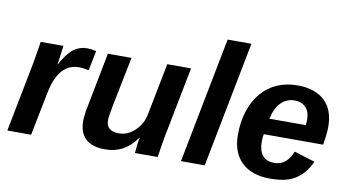

<svg xmlns="http://www.w3.org/2000/svg" viewBox="-73 -902 1980 1089"><g transform="rotate(10 917.0 -357.5)"><path d="M412 -417Q380 -424 356 -424Q238 -424 204 -251L154 0H17L96 -405Q101 -434 106 -465Q111 -496 116 -528H247L236 -444L232 -420H234Q270 -486 304.5 -512Q339 -538 384 -538Q408 -538 435 -531Z M639 -528 581 -238Q569 -178 569 -157Q569 -94 643 -94Q692 -94 734 -133Q777 -174 787 -232L845 -528H982L901 -113Q894 -75 883 0H752Q752 -2 753 -12Q754 -22 756 -41Q758 -60 760 -72Q762 -84 764 -90H762Q725 -38 681 -14.5Q637 9 580 9Q505 9 468 -26.5Q431 -62 431 -129Q431 -135 432 -146Q433 -157 434.5 -169Q436 -181 437.5 -192Q439 -203 441 -209L503 -528Z M1017 0 1158 -725H1295L1154 0Z M1453 -232Q1449 -216 1449 -189Q1449 -137 1471.5 -109.5Q1494 -82 1539 -82Q1611 -82 1643 -165L1763 -128Q1745 -89 1722.5 -63Q1700 -37 1672 -20.5Q1644 -4 1609 3Q1574 10 1530 10Q1425 10 1367 -46Q1309 -102 1309 -204Q1309 -280 1329.5 -342Q1350 -404 1387 -447.5Q1424 -491 1476.5 -514.5Q1529 -538 1593 -538Q1696 -538 1751 -486Q1806 -434 1806 -337Q1806 -313 1803 -287Q1800 -261 1795 -232ZM1679 -324 1681 -351Q1681 -403 1656.5 -427Q1632 -451 1593 -451Q1547 -451 1515 -419Q1483 -387 1469 -324Z"/></g></svg>

Font: Libra Sans Modern
Style: Bold Italic
Weight: 700
Italic angle: -12°
Foundry: Stefan Peev, Context Ltd
Version: Version 1.000